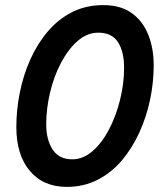

<svg xmlns="http://www.w3.org/2000/svg" viewBox="-20 -721 640 752"><path d="M44 -223Q44 -290 57.5 -358Q71 -426 98.5 -487.5Q126 -549 166.5 -597Q207 -645 261.5 -673Q316 -701 385 -701Q452 -701 495.5 -670Q539 -639 560.5 -585.5Q582 -532 582 -465Q582 -399 568 -331.5Q554 -264 526 -202.5Q498 -141 457.5 -93Q417 -45 362.5 -17Q308 11 242 11Q149 11 96.5 -52Q44 -115 44 -223ZM161 -234Q161 -174 186 -135.5Q211 -97 263 -97Q306 -97 343 -129.5Q380 -162 407.5 -215Q435 -268 450.5 -331Q466 -394 466 -455Q466 -519 442 -556Q418 -593 365 -593Q321 -593 284 -560.5Q247 -528 219 -475Q191 -422 176 -358.5Q161 -295 161 -234Z"/></svg>

Font: Radio Canada Medium
Style: Italic
Weight: 500
Italic angle: -12°
Designer: Charles Daoud, Etienne Aubert Bonn, Alexandre Saumier Demers, Jacques Le Bailly
Foundry: Radio-Canada
Version: Version 2.104; ttfautohint (v1.8.4.7-5d5b);gftools[0.9.28.de